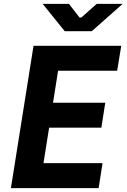

<svg xmlns="http://www.w3.org/2000/svg" viewBox="-20 -965 649 985"><path d="M486 0H36L152 -730H602L581 -602H278L252 -438H520L500 -310H232L203 -128H506ZM451 -805H312L199 -945H334L388 -875H397L476 -945H609Z"/></svg>

Font: JetBrains Mono Extra Bold
Style: Italic
Weight: 800
Italic angle: -9°
Monospace: yes
Designer: Philipp Nurullin, Konstantin Bulenkov
Foundry: JetBrains
Version: 2.002